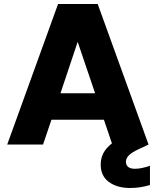

<svg xmlns="http://www.w3.org/2000/svg" viewBox="-20 -722 777 959"><path d="M729 106V202Q681 217 630 217Q565 217 524 187Q483 157 483 100Q483 69 496 43.5Q509 18 539 -6L499 -124H237L195 0H16L270 -702H468L722 0L675 22Q638 39 623.5 54Q609 69 609 86Q609 103 620.5 112Q632 121 654 121Q686 121 729 106ZM455 -256 368 -513 282 -256Z"/></svg>

Font: IBM-Poppins
Style: Poppins-Bold
Weight: 700
Designer: Mike Abbink, Paul van der Laan, Pieter van Rosmalen, Ben Mitchell, Mark Frömberg
Foundry: Bold Monday
Version: Version 1.1